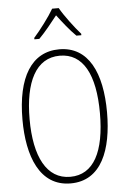

<svg xmlns="http://www.w3.org/2000/svg" viewBox="-62 -992 688 1047"><g transform="rotate(-5 281.5 -469.0)"><path d="M153 -798V-790H180C214 -824 253 -873 282 -910C311 -872 348 -824 383 -790H410V-798C377 -835 324 -905 300 -948H264C240 -906 188 -837 153 -798ZM282 10C451 10 513 -155 513 -359C513 -575 443 -724 283 -724C131 -724 50 -591 50 -359C50 -160 112 10 282 10ZM283 -26C154 -26 89 -153 89 -358C89 -562 152 -689 283 -689C410 -689 474 -570 474 -358C474 -148 412 -26 283 -26Z"/></g></svg>

Font: Noto Sans Mono SemiCondensed ExtraLight
Style: Regular
Weight: 200
Width: 4
Designer: Monotype Design Team
Foundry: Monotype Imaging Inc.
Version: Version 2.014